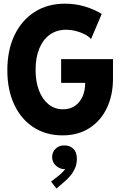

<svg xmlns="http://www.w3.org/2000/svg" viewBox="-20 -748 677 1072"><path d="M329.1 7.8Q236.8 7.8 167.5 -37.1Q98.1 -82 59.6 -163.8Q21 -245.6 21 -356Q21 -468.8 61.3 -552.2Q101.6 -635.7 173.8 -681.6Q246.1 -727.5 343.3 -727.5Q399.9 -727.5 453.6 -711.7Q507.3 -695.8 547.9 -669.9L488.3 -529.8Q475.1 -545.4 451.9 -557.1Q428.7 -568.8 401.6 -575.4Q374.5 -582 350.1 -582Q296.9 -582 258.5 -554.7Q220.2 -527.3 199.5 -477.3Q178.7 -427.2 178.7 -358.4Q178.7 -291.5 198 -241.9Q217.3 -192.4 251.7 -165Q286.1 -137.7 332 -137.7Q369.6 -137.7 397.2 -156Q424.8 -174.3 440.2 -207.8Q455.6 -241.2 455.6 -285.2H321.3V-418H610.8V-309.1Q610.8 -215.8 576.4 -144.3Q542 -72.8 478.8 -32.5Q415.5 7.8 329.1 7.8ZM295.4 304.7 265.1 266.1 312 229.5Q319.3 223.1 330.3 212.2Q341.3 201.2 349.4 188.2Q357.4 175.3 357.4 164.6L376 164.1Q375.5 176.8 366.7 186.5Q357.9 196.3 338.4 196.3Q314.9 196.3 293.2 177.7Q271.5 159.2 271 128.9Q271.5 99.1 291.7 81.1Q312 63 338.4 64Q368.2 63 388.7 82Q409.2 101.1 409.2 139.2Q409.2 169.4 397.9 193.4Q386.7 217.3 371.6 234.6Q356.4 252 345.2 261.7Z"/></svg>

Font: Reddit Sans Condensed ExtraBold
Style: Regular
Weight: 800
Designer: Stephen Hutchings
Foundry: Reddit
Version: Version 1.014